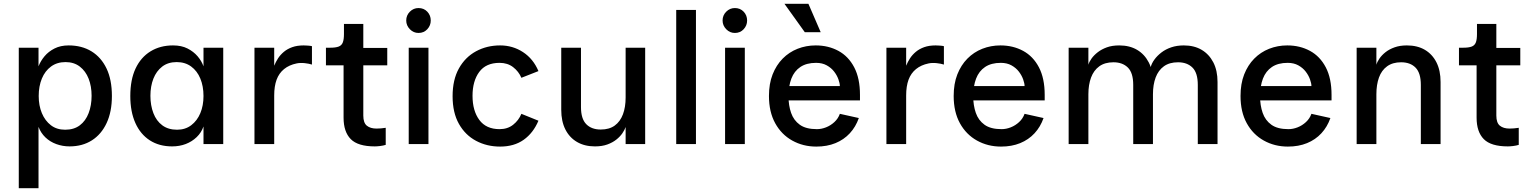

<svg xmlns="http://www.w3.org/2000/svg" viewBox="-20 -752 7988 1002"><path d="M181 -90V230H78V-503H181V-406Q192 -434 212.5 -458.5Q233 -483 264.5 -499Q296 -515 338 -515Q407 -515 457.5 -484Q508 -453 536 -394.5Q564 -336 564 -251Q564 -169 536.5 -110Q509 -51 459.5 -19.5Q410 12 343 12Q307 12 274 0Q241 -12 217 -35Q193 -58 181 -90ZM320 -75Q366 -75 396.5 -98Q427 -121 442.5 -161.5Q458 -202 458 -252Q458 -302 442.5 -341.5Q427 -381 396.5 -404.5Q366 -428 322 -428Q278 -428 246.5 -405Q215 -382 198.5 -342Q182 -302 182 -251Q182 -201 198.5 -161.5Q215 -122 245.5 -98.5Q276 -75 320 -75Z M878 12Q811 12 762 -19.5Q713 -51 686.5 -110Q660 -169 660 -251Q660 -336 687.5 -394.5Q715 -453 765.5 -484Q816 -515 883 -515Q927 -515 958.5 -499Q990 -483 1011 -458.5Q1032 -434 1042 -406V-503H1145V0H1042V-92Q1031 -60 1006.5 -36.5Q982 -13 949.5 -0.5Q917 12 878 12ZM904 -75Q947 -75 978 -98.5Q1009 -122 1025.5 -161.5Q1042 -201 1042 -251Q1042 -302 1025.5 -342Q1009 -382 977.5 -405Q946 -428 902 -428Q857 -428 826.5 -404.5Q796 -381 780.5 -341.5Q765 -302 765 -252Q765 -202 780.5 -161.5Q796 -121 827 -98Q858 -75 904 -75Z M1308 0V-503H1411V-409Q1419 -429 1431 -447.5Q1443 -466 1461.5 -481.5Q1480 -497 1505.5 -506Q1531 -515 1565 -515Q1573 -515 1587 -514Q1601 -513 1608 -511V-415Q1593 -420 1570 -422.5Q1547 -425 1528 -421Q1489 -413 1462.5 -391.5Q1436 -370 1423.5 -336Q1411 -302 1411 -254V0Z M1936 12Q1848 12 1810.5 -26Q1773 -64 1773 -138V-411H1681V-503H1703Q1732 -503 1747.5 -509Q1763 -515 1769 -530.5Q1775 -546 1775 -574V-627H1876V-502H2001V-411H1876V-149Q1876 -111 1894.5 -96Q1913 -81 1945 -81Q1955 -81 1968 -82Q1981 -83 1993 -85V4Q1980 8 1964 10Q1948 12 1936 12Z M2164 -580Q2138 -580 2119 -599.5Q2100 -619 2100 -645Q2100 -672 2119 -691Q2138 -710 2164 -710Q2192 -710 2210 -691Q2228 -672 2228 -645Q2228 -619 2210 -599.5Q2192 -580 2164 -580ZM2113 0V-503H2216V0Z M2790 -381 2701 -346Q2687 -379 2658 -401.5Q2629 -424 2587 -424Q2516 -424 2481 -376.5Q2446 -329 2446 -252Q2446 -174 2481.5 -126Q2517 -78 2587 -78Q2629 -78 2658 -101Q2687 -124 2701 -158L2790 -122Q2763 -58 2713 -22.5Q2663 13 2590 13Q2521 13 2464.5 -17Q2408 -47 2375 -105.5Q2342 -164 2342 -250Q2342 -336 2375 -395Q2408 -454 2464.5 -484.5Q2521 -515 2590 -515Q2656 -515 2709.5 -480Q2763 -445 2790 -381Z M3347 -503V0H3245V-89Q3240 -74 3228 -56.5Q3216 -39 3196.5 -23.5Q3177 -8 3149.5 2Q3122 12 3085 12Q3031 12 2991.5 -11Q2952 -34 2930.5 -76.5Q2909 -119 2909 -179V-503H3012V-193Q3012 -132 3039.5 -104Q3067 -76 3115 -76Q3160 -76 3188.5 -97Q3217 -118 3231 -155.5Q3245 -193 3245 -243V-503Z M3509 0V-700H3612V0Z M3815 -580Q3789 -580 3770 -599.5Q3751 -619 3751 -645Q3751 -672 3770 -691Q3789 -710 3815 -710Q3843 -710 3861 -691Q3879 -672 3879 -645Q3879 -619 3861 -599.5Q3843 -580 3815 -580ZM3764 0V-503H3867V0Z M4240 13Q4171 13 4114.5 -18.5Q4058 -50 4025.5 -109Q3993 -168 3993 -251Q3993 -315 4012 -363.5Q4031 -412 4064.5 -446Q4098 -480 4142.5 -497.5Q4187 -515 4237 -515Q4303 -515 4355.5 -486.5Q4408 -458 4438 -400.5Q4468 -343 4468 -257V-228H4081V-303H4363Q4363 -317 4355.5 -338Q4348 -359 4333 -378.5Q4318 -398 4294.5 -411Q4271 -424 4239 -424Q4189 -424 4157 -402.5Q4125 -381 4110 -342Q4095 -303 4095 -249Q4095 -202 4108.5 -163Q4122 -124 4154 -101Q4186 -78 4243 -78Q4267 -78 4291 -87.5Q4315 -97 4334.5 -115Q4354 -133 4363 -158L4462 -136Q4446 -90 4415 -56.5Q4384 -23 4340 -5Q4296 13 4240 13ZM4180 -584 4074 -732H4199L4263 -584Z M4606 0V-503H4709V-409Q4717 -429 4729 -447.5Q4741 -466 4759.5 -481.5Q4778 -497 4803.5 -506Q4829 -515 4863 -515Q4871 -515 4885 -514Q4899 -513 4906 -511V-415Q4891 -420 4868 -422.5Q4845 -425 4826 -421Q4787 -413 4760.5 -391.5Q4734 -370 4721.5 -336Q4709 -302 4709 -254V0Z M5204 13Q5135 13 5078.5 -18.5Q5022 -50 4989.5 -109Q4957 -168 4957 -251Q4957 -315 4976 -363.5Q4995 -412 5028.5 -446Q5062 -480 5106.5 -497.5Q5151 -515 5201 -515Q5267 -515 5319.5 -486.5Q5372 -458 5402 -400.5Q5432 -343 5432 -257V-228H5045V-303H5327Q5327 -317 5319.5 -338Q5312 -359 5297 -378.5Q5282 -398 5258.5 -411Q5235 -424 5203 -424Q5153 -424 5121 -402.5Q5089 -381 5074 -342Q5059 -303 5059 -249Q5059 -202 5072.5 -163Q5086 -124 5118 -101Q5150 -78 5207 -78Q5231 -78 5255 -87.5Q5279 -97 5298.5 -115Q5318 -133 5327 -158L5426 -136Q5410 -90 5379 -56.5Q5348 -23 5304 -5Q5260 13 5204 13Z M5557 0V-503H5660V-414Q5664 -429 5676.5 -446.5Q5689 -464 5709 -479.5Q5729 -495 5756.5 -505Q5784 -515 5821 -515Q5875 -515 5914 -492Q5953 -469 5975 -426.5Q5997 -384 5997 -324V0H5894V-309Q5894 -372 5866 -399.5Q5838 -427 5791 -427Q5746 -427 5717 -406Q5688 -385 5674 -347.5Q5660 -310 5660 -260V0ZM6231 0V-309Q6231 -372 6203 -399.5Q6175 -427 6128 -427Q6083 -427 6054 -406Q6025 -385 6011 -347.5Q5997 -310 5997 -260L5985 -401Q5990 -421 6004.5 -441Q6019 -461 6041 -478Q6063 -495 6092.5 -505Q6122 -515 6158 -515Q6212 -515 6251 -492Q6290 -469 6312 -426.5Q6334 -384 6334 -324V0Z M6701 13Q6632 13 6575.5 -18.5Q6519 -50 6486.5 -109Q6454 -168 6454 -251Q6454 -315 6473 -363.5Q6492 -412 6525.5 -446Q6559 -480 6603.5 -497.5Q6648 -515 6698 -515Q6764 -515 6816.5 -486.5Q6869 -458 6899 -400.5Q6929 -343 6929 -257V-228H6542V-303H6824Q6824 -317 6816.5 -338Q6809 -359 6794 -378.5Q6779 -398 6755.5 -411Q6732 -424 6700 -424Q6650 -424 6618 -402.5Q6586 -381 6571 -342Q6556 -303 6556 -249Q6556 -202 6569.5 -163Q6583 -124 6615 -101Q6647 -78 6704 -78Q6728 -78 6752 -87.5Q6776 -97 6795.5 -115Q6815 -133 6824 -158L6923 -136Q6907 -90 6876 -56.5Q6845 -23 6801 -5Q6757 13 6701 13Z M7060 0V-503H7163V-414Q7167 -429 7179 -446.5Q7191 -464 7210.5 -479.5Q7230 -495 7258 -505Q7286 -515 7322 -515Q7377 -515 7416 -492Q7455 -469 7476.5 -426.5Q7498 -384 7498 -324V0H7395V-309Q7395 -371 7367.5 -399Q7340 -427 7292 -427Q7248 -427 7219 -406Q7190 -385 7176.5 -347.5Q7163 -310 7163 -260V0Z M7849 12Q7761 12 7723.5 -26Q7686 -64 7686 -138V-411H7594V-503H7616Q7645 -503 7660.5 -509Q7676 -515 7682 -530.5Q7688 -546 7688 -574V-627H7789V-502H7914V-411H7789V-149Q7789 -111 7807.5 -96Q7826 -81 7858 -81Q7868 -81 7881 -82Q7894 -83 7906 -85V4Q7893 8 7877 10Q7861 12 7849 12Z"/></svg>

Font: Inclusive Sans Medium
Style: Regular
Weight: 500
Designer: Olivia King
Foundry: Olivia King
Version: Version 2.004